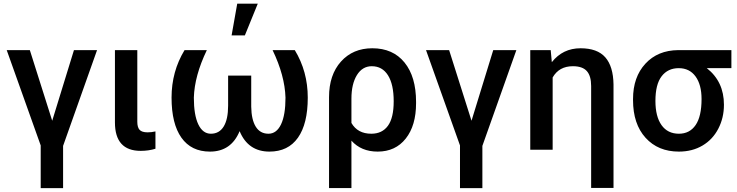

<svg xmlns="http://www.w3.org/2000/svg" viewBox="-20 -794 3907 1018"><path d="M256.8 -153.8 138.2 -528.3H15.6L195.8 -22.9V203.6H314.5V-20.5L494.6 -528.3H372.1Z M708 -528.3H589.4V-145Q589.4 5.9 726.1 5.9Q768.1 5.9 804.2 -5.4V-97.2Q783.2 -92.3 762.7 -92.3Q732.4 -92.3 720.2 -105.5Q708 -118.7 708 -148.4Z M1076.7 -528.3H958.5Q889.6 -415 889.6 -276.4Q889.6 -137.7 941.9 -64Q994.1 9.8 1093.3 9.8Q1205.6 9.8 1250.5 -98.6Q1295.4 9.8 1408.7 9.8Q1507.8 9.8 1559.8 -64Q1611.8 -137.7 1611.8 -276.4Q1611.8 -415 1543 -528.3H1425.3Q1490.2 -393.1 1493.7 -276.4Q1493.7 -184.1 1470 -134.5Q1446.3 -85 1403.3 -85Q1359.4 -85 1336.2 -122.1Q1313 -159.2 1312 -228.5V-393.1H1189.5V-233.9Q1189.5 -161.6 1166 -123.3Q1142.6 -85 1098.1 -85Q1055.2 -85 1031.5 -134.5Q1007.8 -184.1 1007.8 -276.4Q1011.2 -392.1 1076.7 -528.3ZM1237.8 -774.4 1208 -606.4H1278.3L1346.7 -774.4Z M1954.1 -538.1Q1851.1 -538.1 1787.8 -467.5Q1724.6 -397 1724.6 -278.8V203.1H1843.3V-48.3Q1895 9.8 1982.4 9.8Q2076.7 9.8 2131.3 -59.3Q2186 -128.4 2186 -246.6V-253.9Q2186 -387.2 2124.8 -462.6Q2063.5 -538.1 1954.1 -538.1ZM1843.3 -142.1V-270.5Q1843.3 -348.6 1872.3 -395.8Q1901.4 -442.9 1951.2 -442.9Q2006.8 -442.9 2037.1 -394.8Q2067.4 -346.7 2067.4 -256.8Q2067.4 -169.4 2036.9 -127.2Q2006.3 -85 1948.7 -85Q1876 -85 1843.3 -142.1Z M2480 -153.8 2361.3 -528.3H2238.8L2418.9 -22.9V203.6H2537.6V-20.5L2717.8 -528.3H2595.2Z M2899.9 -528.3H2791.5V0H2910.2V-383.3Q2944.3 -442.9 3017.6 -442.9Q3068.4 -442.9 3091.3 -417.2Q3114.3 -391.6 3114.3 -337.9V202.6H3232.9V-346.2Q3231.4 -442.4 3189.2 -490.2Q3147 -538.1 3058.1 -538.1Q2963.9 -538.1 2905.8 -464.4Z M3857.9 -432.6V-528.3H3576.2Q3467.3 -527.3 3401.9 -456.3Q3336.4 -385.3 3336.4 -269V-263.2Q3336.4 -136.7 3402.8 -63.5Q3469.2 9.8 3579.6 9.8Q3650.4 9.8 3704.6 -22.2Q3758.8 -54.2 3788.6 -111.8Q3818.4 -169.4 3818.4 -238.8Q3818.4 -361.3 3727.5 -432.6ZM3455.1 -258.8Q3455.1 -346.7 3488 -389.6Q3521 -432.6 3578.6 -432.6Q3635.7 -432.6 3667.7 -388.9Q3699.7 -345.2 3699.7 -269Q3699.7 -176.8 3668.2 -130.9Q3636.7 -85 3579.6 -85Q3520 -85 3487.5 -130.6Q3455.1 -176.3 3455.1 -258.8Z"/></svg>

Font: FAU Chimera Medium
Style: Regular
Weight: 500
Version: Version 1.002;hotconv 1.0.117;makeotfexe 2.5.65602